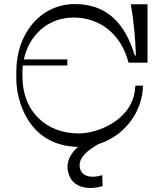

<svg xmlns="http://www.w3.org/2000/svg" viewBox="-20 -721 813 941"><path d="M341 -635C471 -635 574 -553 610 -414H703V-700H621C637 -612 644 -516 646 -449H641C607 -554 543 -701 346 -701C179 -701 60 -556 60 -372V-333C60 -238 112 -7 362 -1C327 30 305 69 312 112C328 218 443 205 483 191L481 137C445 150 384 153 372 104C360 55 408 16 463 -15C588 -54 678 -170 681 -301H643C639 -137 463 -67 366 -67C207 -67 90 -174 90 -346V-366C90 -377 91 -389 92 -400H310V-430H97C121 -544 211 -635 341 -635Z"/></svg>

Font: Space Cowgirl Light
Style: Regular
Weight: 300
Designer: Valery Marier
Foundry: Valery Marier
Version: Version 1.000;hotconv 1.0.109;makeotfexe 2.5.65596